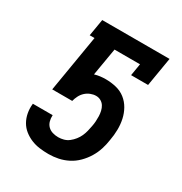

<svg xmlns="http://www.w3.org/2000/svg" viewBox="-173 -863 946 998"><g transform="rotate(30 300.0 -363.5)"><path d="M259 8Q231 8 204.5 4.5Q178 1 154 -9Q130 -19 110 -35Q90 -51 77.5 -73Q65 -95 60 -121.5Q55 -148 58 -175V-178H177V-176Q176 -159 180.5 -142.5Q185 -126 196.5 -114.5Q208 -103 224.5 -98Q241 -93 259 -93Q275 -93 291.5 -97.5Q308 -102 322 -113Q336 -124 347 -138Q358 -152 365 -167.5Q372 -183 376 -199.5Q380 -216 383 -232Q386 -247 387 -262.5Q388 -278 387.5 -293.5Q387 -309 383.5 -324Q380 -339 372.5 -351Q365 -363 352 -370.5Q339 -378 323 -378Q307 -378 290.5 -371.5Q274 -365 261 -353Q248 -341 240 -325Q232 -309 228 -293H108L165 -634H136L153 -735H557L528 -562H426L438 -634H285L257 -469Q274 -474 290.5 -476Q307 -478 323 -478Q356 -478 386.5 -470.5Q417 -463 440.5 -444.5Q464 -426 479 -399.5Q494 -373 500.5 -343Q507 -313 506.5 -280.5Q506 -248 500 -216Q496 -187 487 -158.5Q478 -130 462 -103.5Q446 -77 423.5 -54.5Q401 -32 373.5 -18Q346 -4 317 2Q288 8 259 8Z"/></g></svg>

Font: Iosevka Curly Slab ExObl
Style: Bold
Weight: 700
Width: 7
Italic angle: -9°
Monospace: yes
Designer: Belleve Invis
Foundry: Belleve Invis
Version: Version 11.0.0; ttfautohint (v1.8.3)